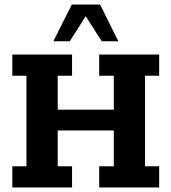

<svg xmlns="http://www.w3.org/2000/svg" viewBox="-20 -822 752 842"><path d="M34 0V-93H96V-490H34V-583H296V-490H233V-341H479V-490H415V-583H678V-490H616V-93H678V0H415V-93H479V-250H233V-93H296V0ZM214 -641 295 -802H419L499 -641H426L356 -751L286 -641Z"/></svg>

Font: Rokkitt
Style: Bold
Weight: 700
Designer: Vernon Adams
Foundry: Vernon Adams
Version: Version 3.103